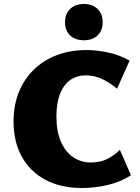

<svg xmlns="http://www.w3.org/2000/svg" viewBox="-20 -926 700 963"><path d="M392 17Q285 17 208 -24Q131 -65 89.5 -140Q48 -215 48 -316Q48 -399 75 -465Q102 -531 151 -578Q200 -625 266.5 -650Q333 -675 414 -675Q466 -675 523.5 -662.5Q581 -650 630 -622L567 -481Q529 -513 490.5 -530.5Q452 -548 410 -548Q366 -548 333 -525Q300 -502 281.5 -456.5Q263 -411 263 -341Q263 -267 285.5 -215.5Q308 -164 347 -137.5Q386 -111 436 -111Q485 -111 521.5 -130.5Q558 -150 581 -175L637 -47Q584 -13 519.5 2Q455 17 392 17ZM401 -724Q357 -724 331.5 -748.5Q306 -773 306 -815Q306 -856 331.5 -881Q357 -906 401 -906Q444 -906 469.5 -881Q495 -856 495 -815Q495 -773 469.5 -748.5Q444 -724 401 -724Z"/></svg>

Font: Ysabeau Office Black
Style: Regular
Weight: 900
Designer: Christian Thalmann (Catharsis Fonts)
Version: Version 2.001;gftools[0.9.30]; featfreeze: tnum,lnum,ss02